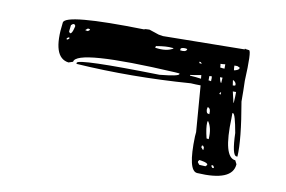

<svg xmlns="http://www.w3.org/2000/svg" viewBox="-49 -544 758 509"><g transform="rotate(10 330.0 -289.5)"><path d="M585.9 -458Q592.8 -457 588.9 -376Q589.8 -352.5 589.8 -320.3Q607.4 -219.7 604.5 -174.8H601.6Q589.8 -175.8 587.9 -235.4Q579.1 -285.2 573.2 -286.1H571.3V-272.5Q567.4 -167 600.6 -164.1L605.5 -154.3Q602.5 -107.4 506.8 -113.3Q481.4 -115.2 484.4 -208L485.4 -219.7L475.6 -343.8Q462.9 -343.8 449.2 -344.7Q291 -333 141.6 -342.8V-345.7Q143.6 -357.4 363.3 -352.5Q414.1 -357.4 415 -363.3V-365.2L402.3 -366.2Q135.7 -380.9 131.8 -346.7L120.1 -342.8Q74.2 -348.6 86.9 -444.3Q89.8 -468.8 302.7 -463.9Q302.7 -465.8 316.4 -465.8L342.8 -457L354.5 -455.1L574.2 -458V-460Q576.2 -460 577.1 -459H579.1ZM515.6 -208 521.5 -207V-208Q523.4 -237.3 511.7 -253.9H510.7L509.8 -250Q508.8 -235.4 515.6 -208ZM340.8 -425.8 339.8 -420.9H341.8Q370.1 -417 386.7 -426.8L387.7 -428.7H383.8Q369.1 -430.7 340.8 -425.8ZM508.8 -135.7 525.4 -134.8 529.3 -138.7V-139.6Q530.3 -144.5 512.7 -147.5L506.8 -148.4L503.9 -144.5V-141.6ZM109.4 -441.4 107.4 -423.8 110.4 -419.9H111.3Q116.2 -419.9 120.1 -436.5L121.1 -441.4L118.2 -445.3H114.3ZM443.4 -364.3H444.3Q460 -363.3 473.6 -361.3L472.7 -371.1Q459 -368.2 443.4 -366.2ZM570.3 -313.5V-315.4Q571.3 -330.1 571.3 -342.8Q567.4 -342.8 562.5 -342.8Q565.4 -329.1 569.3 -313.5ZM569.3 -405.3V-408.2L562.5 -411.1Q558.6 -411.1 554.7 -411.1Q554.7 -405.3 555.7 -398.4Q566.4 -400.4 569.3 -405.3ZM519.5 -399.4Q525.4 -398.4 530.3 -398.4Q530.3 -404.3 530.3 -410.2Q523.4 -409.2 517.6 -409.2Q518.6 -404.3 518.6 -399.4ZM406.2 -429.7V-425.8H407.2Q420.9 -423.8 423.8 -430.7V-432.6L418 -433.6Q407.2 -433.6 406.2 -429.7ZM507.8 -273.4 511.7 -272.5V-274.4Q512.7 -287.1 505.9 -290H503.9L502.9 -283.2Q503.9 -273.4 507.8 -273.4ZM501 -359.4V-362.3Q502 -369.1 500 -373Q497.1 -372.1 494.1 -372.1Q494.1 -365.2 494.1 -360.4Q498 -360.4 501 -359.4ZM566.4 -360.4V-362.3Q566.4 -367.2 559.6 -372.1H557.6Q558.6 -365.2 559.6 -358.4Q566.4 -358.4 566.4 -360.4ZM528.3 -359.4 529.3 -374Q526.4 -374 522.5 -374Q525.4 -359.4 528.3 -359.4ZM149.4 -435.5V-434.6L156.2 -433.6L160.2 -436.5L161.1 -439.5L155.3 -440.4ZM510.7 -176.8H512.7V-183.6L509.8 -187.5H506.8L505.9 -182.6ZM543.9 -133.8H547.9V-136.7L544.9 -140.6H541V-137.7ZM104.5 -405.3V-402.3H107.4L111.3 -405.3V-408.2H108.4ZM461.9 -405.3V-401.4L468.8 -400.4L465.8 -404.3ZM528.3 -330.1 532.2 -329.1V-335.9L529.3 -333Z"/></g></svg>

Font: Love Ya Like A Sister
Style: Regular
Weight: 400
Designer: Kimberly Geswein
Foundry: Kimberly Geswein
Version: Version 1.002 2007